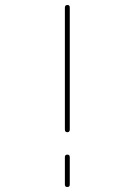

<svg xmlns="http://www.w3.org/2000/svg" viewBox="-20 -750 540 770"><path d="M240.2 -230.5V-719.7Q240.2 -729.5 250 -730Q259.8 -730.5 259.8 -719.7V-230.5Q259.8 -219.7 250 -219.7Q240.2 -219.7 240.2 -230.5ZM240.2 -9.8V-120.1Q240.2 -129.9 250 -129.9Q259.8 -129.9 259.8 -120.1V-9.8Q259.8 0 250 0Q240.2 0 240.2 -9.8Z"/></svg>

Font: Rounded-X Mgen+ 2m thin
Style: Regular
Weight: 100
Designer: [Source Han Sans]
Ryoko NISHIZUKA  (kana & ideographs); Paul D. Hunt (Latin, Greek & Cyrillic); Wenlong ZHANG  (bopomofo
Version: Version 1.059.20150602